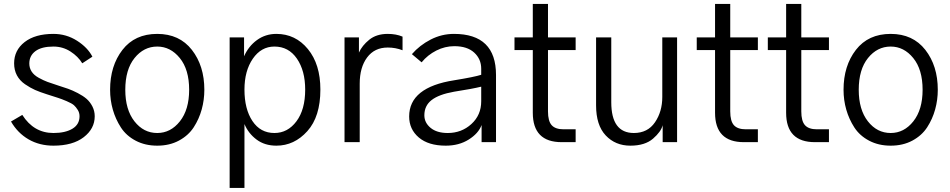

<svg xmlns="http://www.w3.org/2000/svg" viewBox="-20 -713 4767 963"><path d="M35.2 -103.5 91.8 -136.7Q149.4 -45.9 248 -45.9Q307.6 -45.9 343.3 -67.4Q378.9 -88.9 378.9 -129.9Q378.9 -147.5 370.1 -161.6Q361.3 -175.8 351.1 -185.1Q340.8 -194.3 314.5 -205.6Q288.1 -216.8 271 -222.2Q253.9 -227.5 214.8 -240.2Q180.7 -251 156.2 -261.7Q131.8 -272.5 105.5 -290.5Q79.1 -308.6 64.9 -335Q50.8 -361.3 50.8 -395.5Q50.8 -460.9 103.5 -502Q156.2 -543 248 -543Q312.5 -543 366.2 -508.8Q419.9 -474.6 443.4 -428.7L392.6 -395.5Q372.1 -429.7 333.5 -454.6Q294.9 -479.5 248 -479.5Q188.5 -479.5 157.7 -456.5Q127 -433.6 127 -394.5Q127 -372.1 138.7 -354Q150.4 -335.9 174.3 -322.8Q198.2 -309.6 218.3 -302.2Q238.3 -294.9 271.5 -284.2Q299.8 -275.4 321.8 -267.6Q343.8 -259.8 370.1 -246.1Q396.5 -232.4 414.1 -217.3Q431.6 -202.1 443.4 -179.2Q455.1 -156.2 455.1 -129.9Q455.1 -67.4 399.9 -24.9Q344.7 17.6 248 17.6Q177.7 17.6 123 -14.2Q68.4 -45.9 35.2 -103.5Z M608.4 -262.7Q608.4 -163.1 654.3 -104.5Q700.2 -45.9 768.6 -45.9Q835.9 -45.9 882.3 -104.5Q928.7 -163.1 928.7 -262.7Q928.7 -364.3 881.8 -421.9Q835 -479.5 768.6 -479.5Q701.2 -479.5 654.8 -421.9Q608.4 -364.3 608.4 -262.7ZM532.2 -262.7Q532.2 -382.8 594.2 -462.9Q656.2 -543 768.6 -543Q879.9 -543 942.4 -462.9Q1004.9 -382.8 1004.9 -262.7Q1004.9 -211.9 991.7 -164.1Q978.5 -116.2 951.7 -74.7Q924.8 -33.2 877.4 -7.8Q830.1 17.6 768.6 17.6Q708 17.6 660.6 -7.3Q613.3 -32.2 586.4 -73.7Q559.6 -115.2 545.9 -163.1Q532.2 -210.9 532.2 -262.7Z M1206.1 -263.7Q1206.1 -166 1246.1 -106Q1286.1 -45.9 1356.4 -45.9Q1422.9 -45.9 1466.8 -104.5Q1510.7 -163.1 1510.7 -263.7Q1510.7 -358.4 1469.2 -418.9Q1427.7 -479.5 1356.4 -479.5Q1290 -479.5 1248 -418.5Q1206.1 -357.4 1206.1 -263.7ZM1131.8 229.5V-525.4H1204.1V-430.7Q1226.6 -481.4 1269 -512.2Q1311.5 -543 1366.2 -543Q1461.9 -543 1524.4 -466.8Q1586.9 -390.6 1586.9 -263.7Q1586.9 -127.9 1521.5 -55.2Q1456.1 17.6 1366.2 17.6Q1307.6 17.6 1266.6 -13.2Q1225.6 -43.9 1206.1 -90.8V229.5Z M1708 0V-525.4H1780.3V-449.2Q1795.9 -484.4 1832 -513.7Q1868.2 -543 1924.8 -543Q1966.8 -543 1999 -529.3V-460.9Q1963.9 -474.6 1924.8 -474.6Q1858.4 -474.6 1821.3 -424.8Q1784.2 -375 1784.2 -293V0Z M2108.4 -134.8Q2108.4 -97.7 2139.6 -71.8Q2170.9 -45.9 2225.6 -45.9Q2294.9 -45.9 2344.2 -90.8Q2393.6 -135.7 2393.6 -205.1V-278.3Q2350.6 -267.6 2256.8 -252.9Q2180.7 -239.3 2144.5 -210.9Q2108.4 -182.6 2108.4 -134.8ZM2032.2 -128.9Q2032.2 -275.4 2258.8 -310.5Q2360.4 -327.1 2393.6 -337.9V-368.2Q2393.6 -417 2358.4 -449.2Q2323.2 -481.4 2258.8 -481.4Q2211.9 -481.4 2168.5 -459.5Q2125 -437.5 2094.7 -400.4L2045.9 -441.4Q2085 -486.3 2140.1 -514.6Q2195.3 -543 2256.8 -543Q2467.8 -543 2467.8 -336.9V0H2395.5V-85.9Q2379.9 -43.9 2331.1 -13.2Q2282.2 17.6 2215.8 17.6Q2128.9 17.6 2080.6 -23.4Q2032.2 -64.5 2032.2 -128.9Z M2560.5 -461.9V-525.4H2652.3V-693.4H2728.5V-525.4H2867.2V-461.9H2728.5V-154.3Q2728.5 -105.5 2747.1 -85Q2765.6 -64.5 2806.6 -64.5H2867.2V0H2796.9Q2652.3 0 2652.3 -147.5V-461.9Z M2969.7 -184.6V-525.4H3045.9V-200.2Q3045.9 -45.9 3159.2 -45.9Q3228.5 -45.9 3265.1 -99.6Q3301.8 -153.3 3301.8 -226.6V-525.4H3376V0H3303.7V-85Q3295.9 -52.7 3255.4 -17.6Q3214.8 17.6 3141.6 17.6Q3066.4 17.6 3018.1 -33.7Q2969.7 -85 2969.7 -184.6Z M3474.6 -461.9V-525.4H3566.4V-693.4H3642.6V-525.4H3781.2V-461.9H3642.6V-154.3Q3642.6 -105.5 3661.1 -85Q3679.7 -64.5 3720.7 -64.5H3781.2V0H3710.9Q3566.4 0 3566.4 -147.5V-461.9Z M3831.1 -461.9V-525.4H3922.9V-693.4H3999V-525.4H4137.7V-461.9H3999V-154.3Q3999 -105.5 4017.6 -85Q4036.1 -64.5 4077.1 -64.5H4137.7V0H4067.4Q3922.9 0 3922.9 -147.5V-461.9Z M4287.1 -262.7Q4287.1 -163.1 4333 -104.5Q4378.9 -45.9 4447.3 -45.9Q4514.6 -45.9 4561 -104.5Q4607.4 -163.1 4607.4 -262.7Q4607.4 -364.3 4560.5 -421.9Q4513.7 -479.5 4447.3 -479.5Q4379.9 -479.5 4333.5 -421.9Q4287.1 -364.3 4287.1 -262.7ZM4210.9 -262.7Q4210.9 -382.8 4272.9 -462.9Q4335 -543 4447.3 -543Q4558.6 -543 4621.1 -462.9Q4683.6 -382.8 4683.6 -262.7Q4683.6 -211.9 4670.4 -164.1Q4657.2 -116.2 4630.4 -74.7Q4603.5 -33.2 4556.2 -7.8Q4508.8 17.6 4447.3 17.6Q4386.7 17.6 4339.4 -7.3Q4292 -32.2 4265.1 -73.7Q4238.3 -115.2 4224.6 -163.1Q4210.9 -210.9 4210.9 -262.7Z"/></svg>

Font: Gothic A1
Style: Regular
Weight: 400
Designer: HanYang I&C Co.,Ltd.
Foundry: HanYang I&C Co.,Ltd.
Version: Version 2.50